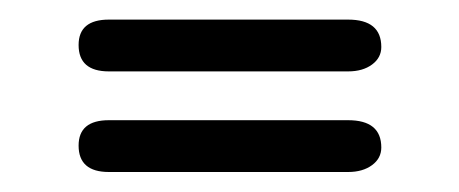

<svg xmlns="http://www.w3.org/2000/svg" viewBox="-20 -420 459 192"><path d="M58.6 -375Q58.6 -400.4 88.9 -400.4H328.1Q361.3 -400.4 361.3 -373Q361.3 -362.3 352.1 -355.5Q342.8 -348.6 328.1 -348.6H88.9Q58.6 -348.6 58.6 -375ZM58.6 -274.4Q58.6 -299.8 88.9 -299.8H328.1Q361.3 -299.8 361.3 -272.5Q361.3 -261.7 352.1 -254.9Q342.8 -248 328.1 -248H88.9Q58.6 -248 58.6 -274.4Z"/></svg>

Font: Jura
Style: Book
Weight: 400
Version: Version 2.3